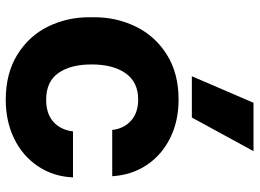

<svg xmlns="http://www.w3.org/2000/svg" viewBox="-134 -726 880 651"><g transform="rotate(90 305.5 -401.0)"><path d="M39 -263V-282Q39 -358 71.5 -423.5Q104 -489 167 -528Q230 -567 318 -567Q391 -567 448.5 -538.5Q506 -510 540 -459Q574 -408 578 -342H421Q417 -381 390 -405.5Q363 -430 318 -430Q259 -430 229 -387.5Q199 -345 199 -272Q199 -201 228 -159.5Q257 -118 319 -118Q366 -118 393.5 -142.5Q421 -167 426 -209H582Q579 -142 544 -90Q509 -38 450.5 -9.5Q392 19 319 19Q229 19 165.5 -20.5Q102 -60 70.5 -124.5Q39 -189 39 -263ZM329 -821H493L379 -612H239Z"/></g></svg>

Font: Sora-SIA
Style: Bold
Weight: 700
Designer: Jonathan Barnbrook, Julián Moncada
Foundry: Barnbrook Fonts
Version: Version 2.000